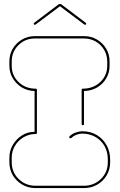

<svg xmlns="http://www.w3.org/2000/svg" viewBox="-20 -963 612 983"><path d="M162 0Q125 0 94.5 -17.5Q64 -35 46 -65Q28 -95 28 -133V-155Q28 -191 45.5 -221Q63 -251 92 -269.5Q121 -288 157 -288V-497Q120 -498 91 -516Q62 -534 45 -563Q28 -592 28 -626V-648Q28 -685 45.5 -714Q63 -743 92.5 -760.5Q122 -778 158 -778H410Q447 -778 476.5 -760.5Q506 -743 523.5 -714Q541 -685 541 -648V-626Q541 -592 524.5 -563Q508 -534 478.5 -516Q449 -498 410 -497V-328Q410 -322 404 -322Q398 -322 398 -328V-503Q398 -509 403 -509Q458 -509 493.5 -543Q529 -577 529 -626V-648Q529 -681 513 -708Q497 -735 470 -750.5Q443 -766 410 -766H158Q109 -766 74.5 -732Q40 -698 40 -648V-626Q40 -577 75 -543Q110 -509 163 -509Q169 -509 169 -503V-282Q169 -277 163 -277Q129 -277 101 -260.5Q73 -244 56.5 -216.5Q40 -189 40 -155V-133Q40 -81 75.5 -46.5Q111 -12 162 -12H409Q461 -12 496.5 -46.5Q532 -81 532 -133V-145Q532 -204 495.5 -241Q459 -278 401 -279Q388 -279 373.5 -274Q359 -269 346 -257Q340 -253 336 -257Q332 -261 337 -266Q349 -278 367.5 -284.5Q386 -291 401 -291Q443 -291 475 -272Q507 -253 525.5 -220Q544 -187 544 -145V-133Q544 -95 526 -65Q508 -35 477.5 -17.5Q447 0 409 0ZM154 -838Q150 -842 156 -847L279 -940Q284 -943 287 -943Q291 -943 295 -940L418 -847Q424 -842 420 -838Q416 -834 411 -838L287 -931L163 -838Q158 -834 154 -838Z"/></svg>

Font: Moirai One
Style: Regular
Weight: 400
Designer: Jiyeon Park
Foundry: JAMO
Version: Version 1.000; ttfautohint (v1.8.4.7-5d5b);gftools[0.9.29]